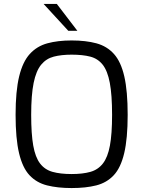

<svg xmlns="http://www.w3.org/2000/svg" viewBox="-20 -947 726 973"><path d="M343 6Q272 6 218.5 -7.5Q165 -21 129.5 -59Q94 -97 76.5 -171Q59 -245 59 -365Q59 -485 77 -559.5Q95 -634 131 -673.5Q167 -713 220 -727.5Q273 -742 343 -742Q415 -742 468.5 -727.5Q522 -713 557.5 -673.5Q593 -634 610 -559.5Q627 -485 627 -365Q627 -245 609.5 -171Q592 -97 556.5 -59Q521 -21 468 -7.5Q415 6 343 6ZM343 -65Q399 -65 438 -76Q477 -87 501.5 -118.5Q526 -150 537 -209Q548 -268 548 -365Q548 -466 536.5 -527Q525 -588 500.5 -619Q476 -650 437.5 -660Q399 -670 343 -670Q291 -670 252.5 -660Q214 -650 188.5 -619Q163 -588 150.5 -527Q138 -466 138 -365Q138 -268 148.5 -209Q159 -150 183 -118.5Q207 -87 246.5 -76Q286 -65 343 -65ZM326 -791 201 -927H268L372 -791Z"/></svg>

Font: Exo Thin
Style: Regular
Weight: 400
Version: Version 2.000